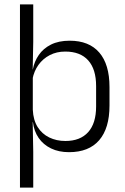

<svg xmlns="http://www.w3.org/2000/svg" viewBox="-20 -683 570 875"><path d="M294.5 10.5Q248 10.5 212.8 -6.5Q177.5 -23.5 156.2 -54.2Q135 -85 130 -126.5H110L129.5 -183Q131.5 -136 151.5 -104.2Q171.5 -72.5 204.5 -56.5Q237.5 -40.5 278 -40.5Q345.5 -40.5 381.8 -80.8Q418 -121 418 -198V-291Q418 -367.5 382 -407.8Q346 -448 277.5 -448Q238 -448 206.8 -431.8Q175.5 -415.5 155.2 -387.2Q135 -359 128 -322L111.5 -366.5H129.5Q136.5 -403 156.8 -432.5Q177 -462 212.2 -479.8Q247.5 -497.5 297.5 -497.5Q386 -497.5 432.5 -443.5Q479 -389.5 479 -286.5V-202Q479 -98.5 432 -44Q385 10.5 294.5 10.5ZM131.5 172H71V-663H131.5V-492L129 -366L129.5 -344.5V-140L129 -125.5L131.5 9Z"/></svg>

Font: Anek Malayalam Medium Light
Style: Regular
Weight: 300
Version: Version 1.003